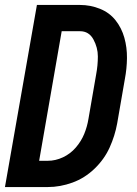

<svg xmlns="http://www.w3.org/2000/svg" viewBox="-34 -755 554 775"><path d="M-14 0 115 -735H289Q331 -735 369.5 -719.5Q408 -704 432.5 -673Q457 -642 468 -602.5Q479 -563 478.5 -520.5Q478 -478 470 -436L439 -257Q430 -207 408.5 -159.5Q387 -112 347.5 -74Q308 -36 258.5 -18Q209 0 159 0ZM124 -106H159Q190 -106 220 -120Q250 -134 272 -159.5Q294 -185 306 -214.5Q318 -244 323 -275L354 -454Q361 -491 361 -527Q361 -563 343 -596Q325 -629 289 -629H215Z"/></svg>

Font: Iosevka SS08
Style: Bold Italic
Weight: 700
Italic angle: -10°
Monospace: yes
Designer: Belleve Invis
Foundry: Belleve Invis
Version: 2.1.0; ttfautohint (v1.8.2)